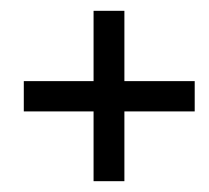

<svg xmlns="http://www.w3.org/2000/svg" viewBox="-20 -400 387 355"><path d="M153 -65V-194H24V-250H153V-380H210V-250H340V-194H210V-65Z"/></svg>

Font: Fundamental  Brigade Scvhlank
Style: Regular
Weight: 100
Designer: Peter Wiegel, original typeface by Arno Drescher 1935
Foundry: Peter Wiegel
Version: Version 0.000 2012 initial release